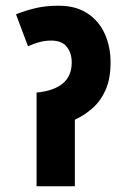

<svg xmlns="http://www.w3.org/2000/svg" viewBox="-20 -652 438 672"><path d="M185 -632Q246 -632 286.5 -605Q327 -578 347 -533Q367 -488 367 -434Q367 -376 349.5 -337Q332 -298 303.5 -273Q275 -248 242 -233V0H108V-328Q231 -340 231 -433Q231 -467 213.5 -488.5Q196 -510 159 -510Q138 -510 117.5 -504.5Q97 -499 78 -490L36 -602Q72 -616 106.5 -624Q141 -632 185 -632Z"/></svg>

Font: Noto Sans ExtraCondensed ExtraBold
Style: Italic
Weight: 800
Width: 2
Italic angle: -12°
Designer: Monotype Design Team
Foundry: Monotype Imaging Inc.
Version: Version 2.013; ttfautohint (v1.8.4.7-5d5b)